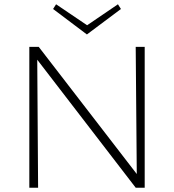

<svg xmlns="http://www.w3.org/2000/svg" viewBox="-20 -877 813 897"><path d="M545 -835 386 -716 228 -835 242 -857 387 -759 531 -857ZM614 -658H656V0H614L154 -598L158 0H117V-658H161L619 -64Z"/></svg>

Font: EauTestSC Light
Style: Regular
Weight: 300
Designer: Christian Thalmann (Catharsis Fonts)
Version: Version 0.001;PS 000.001;hotconv 1.0.88;makeotf.lib2.5.64775